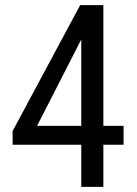

<svg xmlns="http://www.w3.org/2000/svg" viewBox="-20 -731 534 751"><path d="M384.3 -238.8H463.4V-165H384.3V0H297.9V-165H29.3V-218.3L293.5 -710.9H384.3ZM125 -238.8H297.9V-576.7Z"/></svg>

Font: Roboto Condensed
Style: Regular
Weight: 400
Designer: Google
Version: Version 2.001047; 2015